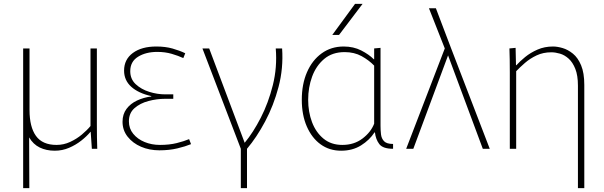

<svg xmlns="http://www.w3.org/2000/svg" viewBox="-20 -771 3128 995"><path d="M100 204V-520H133V-201Q133 -113 166.5 -66.5Q200 -20 273 -20Q310 -20 343.5 -35.5Q377 -51 404 -73.5Q431 -96 449 -118V-520H482V-125Q482 -87 482.5 -58Q483 -29 484 0H456L450 -88H449Q430 -65 401.5 -42.5Q373 -20 338 -5Q303 10 264 10Q220 10 186 -6.5Q152 -23 131 -59L132 204Z M806 8Q754 8 711 -10.5Q668 -29 641.5 -62.5Q615 -96 615 -140Q615 -179 635.5 -206.5Q656 -234 690 -250Q724 -266 764 -271V-273Q697 -288 660 -321.5Q623 -355 623 -405Q623 -463 668.5 -496.5Q714 -530 790 -530Q837 -530 874 -519.5Q911 -509 940 -495L930 -470Q904 -482 870 -492Q836 -502 795 -502Q736 -502 695.5 -477Q655 -452 655 -402Q655 -361 683.5 -334.5Q712 -308 753.5 -295Q795 -282 836 -282H878V-259H836Q793 -259 749.5 -247.5Q706 -236 677 -210.5Q648 -185 648 -142Q648 -105 670.5 -77.5Q693 -50 729.5 -35Q766 -20 809 -20Q858 -20 896 -29.5Q934 -39 960 -50L970 -24Q941 -12 899 -2Q857 8 806 8Z M1228 204V0L1029 -520H1064L1248 -31Q1292 -84 1331.5 -161Q1371 -238 1394 -330Q1417 -422 1409 -520H1442Q1449 -417 1423.5 -320.5Q1398 -224 1354 -141.5Q1310 -59 1260 0V204Z M1748 10Q1687 10 1641.5 -23Q1596 -56 1570 -115.5Q1544 -175 1544 -254Q1544 -335 1571 -397Q1598 -459 1647 -494.5Q1696 -530 1761 -530Q1812 -530 1852 -509.5Q1892 -489 1917 -464H1919V-520L1952 -523V-119Q1952 -96 1954.5 -74.5Q1957 -53 1970.5 -39Q1984 -25 2017 -25V0Q1964 0 1945.5 -24.5Q1927 -49 1923 -85H1921Q1895 -45 1851 -17.5Q1807 10 1748 10ZM1754 -20Q1815 -20 1858.5 -53Q1902 -86 1919 -130V-431Q1892 -459 1854 -480Q1816 -501 1766 -501Q1702 -501 1660 -465.5Q1618 -430 1597.5 -374Q1577 -318 1577 -254Q1577 -191 1597 -138Q1617 -85 1656.5 -52.5Q1696 -20 1754 -20ZM1702 -590 1820 -751H1859L1737 -590Z M2482 0 2302 -484 2122 0H2085L2285 -520L2203 -728H2239L2318 -520L2518 0Z M2622 -395Q2622 -433 2621.5 -462Q2621 -491 2620 -520L2652 -523L2654 -433H2656Q2674 -453 2701.5 -475.5Q2729 -498 2765.5 -514Q2802 -530 2846 -530Q2868 -530 2895.5 -522Q2923 -514 2949 -493Q2975 -472 2991.5 -432.5Q3008 -393 3008 -331V204H2975V-327Q2975 -380 2961.5 -414Q2948 -448 2927 -467Q2906 -486 2882 -493Q2858 -500 2837 -500Q2795 -500 2761 -484Q2727 -468 2700.5 -445Q2674 -422 2655 -402V0H2622Z"/></svg>

Font: Murecho ExtraLight
Style: Regular
Weight: 200
Designer: Neil Summerour
Foundry: Positype
Version: Version 1.010; ttfautohint (v1.8.3)